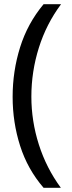

<svg xmlns="http://www.w3.org/2000/svg" viewBox="-20 -734 340 912"><path d="M40 -274Q40 -396 75.5 -509.5Q111 -623 187 -714H270Q200 -620 164.5 -507Q129 -394 129 -275Q129 -159 164.5 -47.5Q200 64 269 158H187Q111 70 75.5 -41.5Q40 -153 40 -274Z"/></svg>

Font: Noto Sans Tifinagh Air
Style: Regular
Weight: 400
Designer: JamraPatel
Foundry: JamraPatel LLC
Version: Version 2.006; ttfautohint (v1.8.4.7-5d5b)